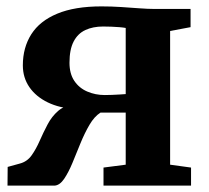

<svg xmlns="http://www.w3.org/2000/svg" viewBox="-20 -581 654 601"><path d="M3.5 0 4 -58.5 42 -69Q65 -75 79 -94.8Q93 -114.5 104.2 -140.2Q115.5 -166 128.8 -191.2Q142 -216.5 162.2 -234Q182.5 -251.5 215 -254.5L215.5 -240Q166.5 -242.5 129.5 -260.5Q92.5 -278.5 72 -308.2Q51.5 -338 51.5 -376.5Q51.5 -432 78 -473.8Q104.5 -515.5 159.2 -538.2Q214 -561 297.5 -561Q329 -561 359.2 -559Q389.5 -557 416.5 -555Q443.5 -553 463 -553H576.5V-496L512.5 -484V-65.5L578 -56.5V0H304V-56.5L373.5 -65.5V-228.5H294.5Q275.5 -216.5 260.2 -190.5Q245 -164.5 232 -132.8Q219 -101 206.8 -71.2Q194.5 -41.5 181 -21.5Q167.5 -1.5 151.5 0ZM308 -283.5Q318.5 -283.5 330.8 -284Q343 -284.5 354.5 -285.2Q366 -286 373.5 -286.5V-493.5Q365.5 -495 353.5 -496Q341.5 -497 328 -497.5Q314.5 -498 302.5 -498Q271 -498 247.2 -487Q223.5 -476 210.5 -451Q197.5 -426 197.5 -384.5Q197.5 -350.5 212.5 -328Q227.5 -305.5 253 -294.5Q278.5 -283.5 308 -283.5Z"/></svg>

Font: Merriweather 24pt
Style: Bold
Weight: 700
Designer: Eben Sorkin
Foundry: Eben Sorkin
Version: Version 2.100